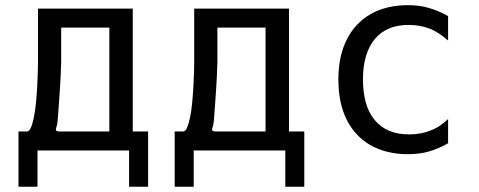

<svg xmlns="http://www.w3.org/2000/svg" viewBox="-20 -580 1846 740"><path d="M51.3 -73.2H84Q92.8 -73.2 99.4 -88.9Q106 -104.5 110.8 -129.2Q115.7 -153.8 118.7 -184.3Q121.6 -214.8 123.3 -244.9Q125 -274.9 125.7 -301.3Q126.5 -327.6 126.5 -343.8V-546.9H491.7V-73.2H550.8V139.6H477.5V0H124.5V139.6H51.3ZM401.4 -73.2V-473.6H215.8V-341.8Q215.8 -327.1 213.6 -283.4Q211.4 -239.7 206.5 -172.4Q204.1 -136.7 202.4 -117.9Q200.7 -99.1 198.7 -94.2Q195.3 -85.4 195.3 -81.1Q195.3 -77.1 198.2 -75.2Q201.2 -73.2 211.9 -73.2Z M653.3 -73.2H686Q694.8 -73.2 701.4 -88.9Q708 -104.5 712.9 -129.2Q717.8 -153.8 720.7 -184.3Q723.6 -214.8 725.3 -244.9Q727.1 -274.9 727.8 -301.3Q728.5 -327.6 728.5 -343.8V-546.9H1093.8V-73.2H1152.8V139.6H1079.6V0H726.6V139.6H653.3ZM1003.4 -73.2V-473.6H817.9V-341.8Q817.9 -327.1 815.7 -283.4Q813.5 -239.7 808.6 -172.4Q806.2 -136.7 804.4 -117.9Q802.7 -99.1 800.8 -94.2Q797.4 -85.4 797.4 -81.1Q797.4 -77.1 800.3 -75.2Q803.2 -73.2 814 -73.2Z M1551.8 14.2Q1490.7 14.2 1440.7 -5.1Q1390.6 -24.4 1355.5 -62Q1319.8 -100.1 1302 -153.1Q1284.2 -206.1 1284.2 -272.9Q1284.2 -342.8 1303 -395.5Q1321.8 -448.2 1356 -484.4Q1392.1 -522.5 1441.7 -541.3Q1491.2 -560.1 1552.2 -560.1Q1574.7 -560.1 1593.8 -557.6Q1612.8 -555.2 1631.3 -549.8Q1668.5 -539.6 1707 -518.1V-423.8Q1689 -439.5 1671.4 -451.2Q1653.8 -462.9 1635.7 -469.7Q1599.1 -483.9 1554.7 -483.9Q1469.7 -483.9 1424.3 -429.2Q1378.9 -374 1378.9 -273.4Q1378.9 -226.6 1389.4 -186.5Q1399.9 -146.5 1424.3 -117.2Q1470.2 -62 1556.2 -62Q1580.6 -62 1600.8 -65.9Q1621.1 -69.8 1638.2 -76.7Q1660.2 -85 1676 -95.9Q1691.9 -106.9 1707 -121.1V-27.8Q1690.4 -18.1 1670.9 -9.8Q1651.4 -1.5 1632.8 3.9Q1615.7 8.8 1595.5 11.5Q1575.2 14.2 1551.8 14.2Z"/></svg>

Font: Hack
Style: Regular
Weight: 400
Monospace: yes
Designer: Christopher Simpkins
Foundry: Christopher Simpkins
Version: Version 2.019; ttfautohint (v1.4.1) -l 4 -r 80 -G 350 -x 0 -